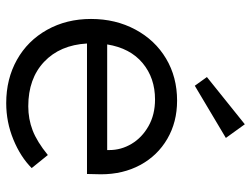

<svg xmlns="http://www.w3.org/2000/svg" viewBox="-115 -682 808 618"><g transform="rotate(90 289.0 -373.0)"><path d="M41 -262Q41 -341 75 -404.5Q109 -468 168.5 -503.5Q228 -539 304 -539Q373 -539 427 -507.5Q481 -476 511 -420.5Q541 -365 541 -294L540 -249H120Q125 -162 179 -111Q233 -60 322 -60Q363 -60 399.5 -74Q436 -88 479 -123L521 -71Q485 -35 429 -12Q373 11 312 11Q234 11 172.5 -23.5Q111 -58 76 -120.5Q41 -183 41 -262ZM463 -314V-321Q463 -359 443 -392.5Q423 -426 386 -447Q349 -468 300 -468Q231 -468 183 -428Q135 -388 123 -314ZM228 -635 380 -757 424 -696 256 -596Z"/></g></svg>

Font: Lexend HM
Style: Regular
Weight: 400
Designer: Bonnie Shaver-Troup, Thomas Jockin, Octavio Pardo
Foundry: Lexend
Version: Version 1.091